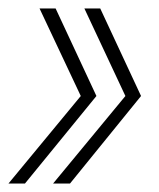

<svg xmlns="http://www.w3.org/2000/svg" viewBox="-45 -474 376 454"><path d="M80.5 -40H120.5L288.5 -247L192 -454H154.5L251.5 -247ZM-25 -40H14L183 -247L86.5 -454H48.5L146 -247Z"/></svg>

Font: Anybody ExtraCondensed ExtraLight
Style: Italic
Weight: 250
Width: 2
Italic angle: -10°
Version: Version 1.113;gftools[0.9.25]